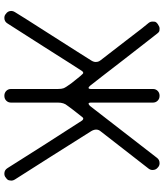

<svg xmlns="http://www.w3.org/2000/svg" viewBox="46 -816 770 903"><g transform="rotate(90 431.5 -365.0)"><path d="M797 0Q780 0 771 -15L664 -184Q621 -251 587.5 -303Q554 -355 549 -363Q544 -371 538 -371Q534 -371 530 -365Q484 -307 477 -296Q463 -280 463 -252V-31Q463 -18 454 -9Q445 0 431 0Q417 0 408 -9Q399 -18 399 -31V-252Q399 -269 395.5 -278.5Q392 -288 373 -314Q329 -371 324 -371Q318 -371 313 -363Q308 -355 274.5 -303Q241 -251 199 -184L91 -15Q82 0 65 0Q53 0 46 -7Q32 -16 32 -33Q32 -41 37 -49L70 -102Q103 -154 146.5 -222Q190 -290 224.5 -344.5Q259 -399 265.5 -409.5Q272 -420 272 -430Q272 -432 271 -438.5Q270 -445 264 -452.5Q258 -460 231.5 -494.5Q205 -529 172 -571.5Q139 -614 114 -647L88 -679Q82 -687 82 -697Q82 -699 82.5 -706.5Q83 -714 94.5 -722Q106 -730 114 -730Q116 -730 123.5 -729.5Q131 -729 139 -718L175 -672Q211 -626 257.5 -566Q304 -506 340.5 -458.5Q377 -411 383.5 -403.5Q390 -396 394 -396Q399 -396 399 -408V-699Q399 -712 408 -721Q417 -730 431 -730Q445 -730 454 -721Q463 -712 463 -699V-408Q463 -396 468 -396Q472 -396 479 -403L723 -718Q732 -730 748 -730Q760 -730 768 -722Q780 -713 780 -697Q780 -687 774 -679L599 -454Q590 -444 590 -432Q590 -421 597 -409Q604 -397 715 -222L825 -49Q830 -41 830 -33Q830 -30 828.5 -22Q827 -14 816 -7Q809 0 797 0Z"/></g></svg>

Font: Gardens CM
Style: Regular
Weight: 400
Designer: Created by: Aleksander Shevchuk, 2010. Modifed by: Daren Olsen, 2020.
Foundry: High-Logic / FontCreator v.13.0.0 build 2663 (64-bit)
Version: Version 3.003 Ukrainian, initial release